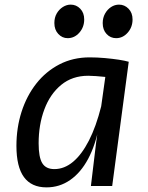

<svg xmlns="http://www.w3.org/2000/svg" viewBox="-20 -804 638 830"><path d="M373 0 396 -191.5 438.5 -494.5 456.5 -520 536.5 -537 465 0ZM181 6Q116 6 83.5 -38.5Q51 -83 51 -173.5Q51 -251.5 73.2 -320.8Q95.5 -390 137 -442.8Q178.5 -495.5 237 -525.8Q295.5 -556 367.5 -556Q400 -556 433.2 -553Q466.5 -550 494 -545.8Q521.5 -541.5 536.5 -537L508.5 -460Q501.5 -462.5 482.8 -465.5Q464 -468.5 440.5 -471Q417 -473.5 395.5 -475Q374 -476.5 361.5 -476.5Q292.5 -476.5 244.5 -437Q196.5 -397.5 171.8 -331.2Q147 -265 147 -184.5Q147 -124 162.8 -98.5Q178.5 -73 215 -73Q258 -73 295.8 -104.5Q333.5 -136 364.5 -196.5Q395.5 -257 417.5 -344.5L427 -311L408.5 -260.5Q393 -177 361 -117.2Q329 -57.5 283.2 -25.8Q237.5 6 181 6ZM272.5 -639Q249 -639 232 -657.2Q215 -675.5 215 -704.5Q215 -728 225.2 -745.8Q235.5 -763.5 251.8 -773.8Q268 -784 285.5 -784Q310 -784 327 -766.2Q344 -748.5 344 -720Q344 -686.5 323 -662.8Q302 -639 272.5 -639ZM482 -639Q457.5 -639 440.8 -657Q424 -675 424 -704Q424 -727 434 -745Q444 -763 460 -773.5Q476 -784 494.5 -784Q518.5 -784 535.8 -766.2Q553 -748.5 553 -720Q553 -686.5 532 -662.8Q511 -639 482 -639Z"/></svg>

Font: Spline Sans Mono
Style: Italic
Weight: 400
Italic angle: -4°
Monospace: yes
Designer: Eben Sorkin, Mirko Velimirovic
Foundry: Sorkin Type
Version: Version 1.004